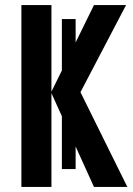

<svg xmlns="http://www.w3.org/2000/svg" viewBox="-20 -734 524 754"><path d="M277 -70H223V-659H277ZM480 0H349L182 -368V0H64V-714H182V-374L349 -714H475L296 -372Z"/></svg>

Font: Noto Sans Display ExtraCondensed SemiBold
Style: Regular
Weight: 600
Width: 2
Designer: Monotype Design Team
Foundry: Monotype Imaging Inc.
Version: Version 2.003